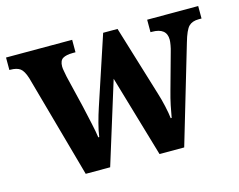

<svg xmlns="http://www.w3.org/2000/svg" viewBox="-83 -655 962 774"><g transform="rotate(-15 398.0 -268.0)"><path d="M66 -431Q56 -463 42 -473.5Q28 -484 0 -484H-3V-536H273V-484H262Q234 -484 220 -475.5Q206 -467 206 -442Q206 -434 208.5 -422Q211 -410 213 -398L245 -265Q253 -229 261.5 -190.5Q270 -152 273 -129H277Q280 -153 288.5 -185Q297 -217 306 -244L401 -531H461L551 -236Q559 -211 566 -179.5Q573 -148 575 -128H579Q583 -152 588.5 -178.5Q594 -205 603 -237L644 -385Q648 -398 650.5 -412.5Q653 -427 653 -435Q653 -484 592 -484H586V-536H799V-484H787Q760 -484 745.5 -469.5Q731 -455 717 -406L597 0H494L394 -341L288 0H186Z"/></g></svg>

Font: Noto Serif Khmer SemiCondensed
Style: Bold
Weight: 700
Width: 4
Designer: Danh Hong and the Monotype Design Team
Foundry: Monotype Imaging Inc.
Version: Version 2.004; ttfautohint (v1.8.4.7-5d5b)